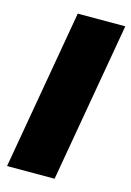

<svg xmlns="http://www.w3.org/2000/svg" viewBox="-109 -756 555 812"><g transform="rotate(15 168.0 -350.0)"><path d="M6 0H214L336 -700H128Z"/></g></svg>

Font: Fixel Text 20240404 Black
Style: Italic
Weight: 900
Width: 4
Italic angle: -10°
Designer: AlfaBravo + MacPaw
Foundry: Kyrylo Tkachov, Marchela Mozhyna, Serhii Makarenko, Maria Weinstein, Zakhar Kryvoshyya
Version: Version 1.211;Glyphs 3.2 (3225)